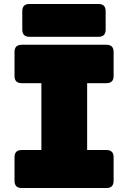

<svg xmlns="http://www.w3.org/2000/svg" viewBox="-20 -945 645 965"><path d="M89 0Q53 0 53 -36V-155Q53 -191 89 -191H188V-527H89Q53 -527 53 -563V-684Q53 -720 89 -720H515Q551 -720 551 -684V-563Q551 -527 515 -527H418V-191H515Q551 -191 551 -155V-36Q551 0 515 0ZM475 -760H128Q92 -760 92 -796V-889Q92 -925 128 -925H475Q511 -925 511 -889V-796Q511 -760 475 -760Z"/></svg>

Font: Bungee Spice
Style: Regular
Weight: 400
Designer: David Jonathan Ross
Foundry: David Jonathan Ross
Version: Version 2.000